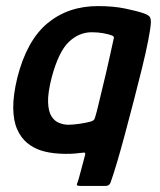

<svg xmlns="http://www.w3.org/2000/svg" viewBox="-20 -501 526 631"><path d="M113 -7Q89 -15 69 -31.5Q49 -48 36.5 -76Q24 -104 23.5 -146Q23 -188 37 -246Q68 -368 136 -424.5Q204 -481 302 -481Q352 -481 391 -473Q430 -465 453 -457Q469 -451 472.5 -445Q476 -439 476 -429Q475 -408 467 -367.5Q459 -327 446.5 -276Q434 -225 419.5 -169.5Q405 -114 391 -61.5Q377 -9 364.5 33Q352 75 343 100Q340 106 336 108Q332 110 326 110H244Q231 110 232.5 105Q234 100 238 89Q241 78 245.5 61.5Q250 45 254 29.5Q258 14 260 7Q261 0 256 0.5Q251 1 241 2Q212 6 176 4Q140 2 113 -7ZM150 -247Q137 -196 138 -165.5Q139 -135 149 -119Q159 -103 174.5 -97Q190 -91 204 -91Q219 -91 240.5 -94Q262 -97 280 -102Q285 -104 288 -106.5Q291 -109 293 -117Q298 -133 303.5 -157Q309 -181 316 -209Q323 -237 329.5 -265.5Q336 -294 342 -321Q348 -348 353 -371Q355 -376 354 -379Q353 -382 349 -384Q336 -389 318.5 -392Q301 -395 281 -395Q240 -395 206.5 -363.5Q173 -332 150 -247Z"/></svg>

Font: Glory SemiBold
Style: Italic
Weight: 600
Italic angle: -12°
Designer: Robert Leuschke
Foundry: Robert Leuschke
Version: Version 1.011